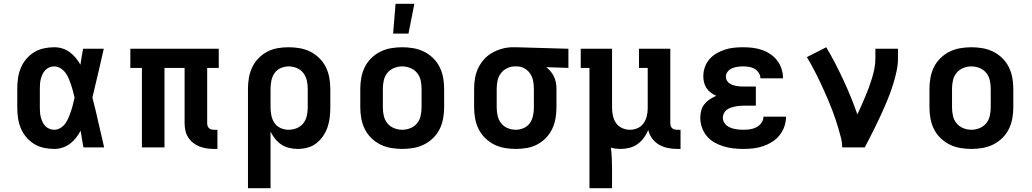

<svg xmlns="http://www.w3.org/2000/svg" viewBox="-20 -777 5440 1012"><path d="M266 8Q238 8 210.5 2Q183 -4 159.5 -18.5Q136 -33 118 -54.5Q100 -76 89.5 -101.5Q79 -127 75 -154.5Q71 -182 71 -210V-310Q71 -338 75 -365.5Q79 -393 89.5 -418.5Q100 -444 118 -465.5Q136 -487 159.5 -501.5Q183 -516 210.5 -522Q238 -528 266 -528Q288 -528 309 -521.5Q330 -515 347.5 -502Q365 -489 379 -472Q393 -455 404 -436Q407 -457 410.5 -478Q414 -499 418 -520H527Q512 -456 497.5 -391.5Q483 -327 467 -263Q484 -198 498.5 -132Q513 -66 529 0H420Q416 -22 412 -44Q408 -66 405 -88Q394 -68 380.5 -50.5Q367 -33 349 -19.5Q331 -6 309.5 1Q288 8 266 8ZM266 -93Q284 -93 299.5 -103Q315 -113 325.5 -128Q336 -143 342.5 -159.5Q349 -176 355 -193.5Q361 -211 365 -228.5Q369 -246 373 -263Q369 -280 364.5 -297Q360 -314 354.5 -330.5Q349 -347 342 -363.5Q335 -380 324.5 -394Q314 -408 298.5 -417.5Q283 -427 266 -427Q253 -427 240.5 -422Q228 -417 219 -407.5Q210 -398 204.5 -386.5Q199 -375 195.5 -362Q192 -349 191 -336Q190 -323 190 -310V-210Q190 -197 191 -184Q192 -171 195.5 -158Q199 -145 204.5 -133.5Q210 -122 219 -112.5Q228 -103 240.5 -98Q253 -93 266 -93Z M1107 8Q1088 8 1068.5 5Q1049 2 1031 -5Q1013 -12 997.5 -24.5Q982 -37 971.5 -53.5Q961 -70 957 -89.5Q953 -109 953 -128V-419H847V0H728V-419H667V-520H1133V-419H1072V-128Q1072 -121 1074 -114Q1076 -107 1081 -102Q1086 -97 1093 -95Q1100 -93 1107 -93H1126V8Z M1287 215V-310Q1287 -339 1292 -367.5Q1297 -396 1309.5 -422.5Q1322 -449 1342.5 -470Q1363 -491 1388.5 -504.5Q1414 -518 1443 -523Q1472 -528 1501 -528Q1530 -528 1559.5 -523Q1589 -518 1615 -505Q1641 -492 1662.5 -471Q1684 -450 1697 -424Q1710 -398 1715.5 -368.5Q1721 -339 1721 -310V-210Q1721 -184 1718 -158Q1715 -132 1706.5 -107Q1698 -82 1683 -60Q1668 -38 1647.5 -22Q1627 -6 1601 1Q1575 8 1549 8Q1526 8 1503.5 2.5Q1481 -3 1462.5 -15.5Q1444 -28 1429.5 -46Q1415 -64 1406 -85V215ZM1501 -93Q1523 -93 1544 -101.5Q1565 -110 1578.5 -127Q1592 -144 1597 -166Q1602 -188 1602 -210V-310Q1602 -332 1597 -353.5Q1592 -375 1578.5 -392.5Q1565 -410 1544 -418.5Q1523 -427 1501 -427Q1480 -427 1459.5 -418Q1439 -409 1427 -391.5Q1415 -374 1410.5 -352.5Q1406 -331 1406 -310V-210Q1406 -189 1410.5 -167.5Q1415 -146 1427 -128.5Q1439 -111 1459 -102Q1479 -93 1501 -93Z M2100 8Q2071 8 2041.5 3Q2012 -2 1985.5 -15Q1959 -28 1937.5 -49Q1916 -70 1903 -96Q1890 -122 1884.5 -151.5Q1879 -181 1879 -210V-310Q1879 -339 1884.5 -368.5Q1890 -398 1903 -424Q1916 -450 1937.5 -471Q1959 -492 1985.5 -505Q2012 -518 2041.5 -523Q2071 -528 2100 -528Q2129 -528 2158.5 -523Q2188 -518 2214.5 -505Q2241 -492 2262.5 -471Q2284 -450 2297 -424Q2310 -398 2315.5 -368.5Q2321 -339 2321 -310V-210Q2321 -181 2315.5 -151.5Q2310 -122 2297 -96Q2284 -70 2262.5 -49Q2241 -28 2214.5 -15Q2188 -2 2158.5 3Q2129 8 2100 8ZM2100 -93Q2122 -93 2143 -101.5Q2164 -110 2178 -127Q2192 -144 2197 -166Q2202 -188 2202 -210V-310Q2202 -332 2197 -354Q2192 -376 2178 -393Q2164 -410 2143 -418.5Q2122 -427 2100 -427Q2078 -427 2057 -418.5Q2036 -410 2022 -393Q2008 -376 2003 -354Q1998 -332 1998 -310V-210Q1998 -188 2003 -166Q2008 -144 2022 -127Q2036 -110 2057 -101.5Q2078 -93 2100 -93ZM2052 -600 2065 -757H2164L2133 -600Z M2699 8Q2670 8 2640.5 3Q2611 -2 2585 -15Q2559 -28 2537.5 -49Q2516 -70 2503 -96Q2490 -122 2484.5 -151.5Q2479 -181 2479 -210V-310Q2479 -338 2484 -366Q2489 -394 2501 -419Q2513 -444 2532 -465Q2551 -486 2575.5 -499.5Q2600 -513 2627.5 -520.5Q2655 -528 2683 -528H2700L2976 -520V-419L2859 -423Q2872 -413 2882.5 -400.5Q2893 -388 2900 -373Q2907 -358 2910 -342Q2913 -326 2913 -310V-210Q2913 -181 2908 -152.5Q2903 -124 2890.5 -97.5Q2878 -71 2857.5 -50Q2837 -29 2811.5 -15.5Q2786 -2 2757 3Q2728 8 2699 8ZM2699 -93Q2720 -93 2740.5 -102Q2761 -111 2773 -128.5Q2785 -146 2789.5 -167.5Q2794 -189 2794 -210V-310Q2794 -330 2790 -350.5Q2786 -371 2775 -388Q2764 -405 2746 -415.5Q2728 -426 2707 -427H2693Q2672 -427 2652 -417Q2632 -407 2619.5 -390Q2607 -373 2602.5 -352Q2598 -331 2598 -310V-210Q2598 -188 2603 -166.5Q2608 -145 2621.5 -127.5Q2635 -110 2656 -101.5Q2677 -93 2699 -93Z M3087 215V-419H3041V-520H3206V-210Q3206 -189 3210.5 -167.5Q3215 -146 3227 -128.5Q3239 -111 3259 -102Q3279 -93 3300 -93Q3321 -93 3340.5 -101.5Q3360 -110 3372 -127Q3384 -144 3389 -164.5Q3394 -185 3394 -206V-419H3348V-520H3513V-128Q3513 -121 3515 -114Q3517 -107 3522 -102Q3527 -97 3534 -95Q3541 -93 3548 -93H3567V8H3548Q3524 8 3499.5 3Q3475 -2 3453.5 -14.5Q3432 -27 3417 -47.5Q3402 -68 3397 -92Q3388 -70 3374 -51Q3360 -32 3341 -18Q3322 -4 3298.5 2Q3275 8 3252 8Q3239 8 3225.5 6.5Q3212 5 3200 1Q3203 27 3204.5 54Q3206 81 3206 107V215Z M3898 8Q3871 8 3845 5Q3819 2 3794 -5.5Q3769 -13 3746 -26Q3723 -39 3706 -59Q3689 -79 3680 -104.5Q3671 -130 3671 -156Q3671 -175 3676 -194Q3681 -213 3693 -228Q3705 -243 3721 -253.5Q3737 -264 3755 -272Q3740 -279 3726.5 -289Q3713 -299 3704 -312.5Q3695 -326 3691 -342Q3687 -358 3687 -374Q3687 -399 3695 -422.5Q3703 -446 3719 -464.5Q3735 -483 3756.5 -495.5Q3778 -508 3801 -515.5Q3824 -523 3848.5 -525.5Q3873 -528 3897 -528Q3922 -528 3947 -525Q3972 -522 3995.5 -514Q4019 -506 4040 -492Q4061 -478 4076 -458.5Q4091 -439 4099 -415Q4107 -391 4107 -366V-364H3988V-365Q3988 -380 3979 -393.5Q3970 -407 3957 -414.5Q3944 -422 3928.5 -424.5Q3913 -427 3897 -427Q3883 -427 3868 -425Q3853 -423 3839.5 -417.5Q3826 -412 3816 -400Q3806 -388 3806 -373Q3806 -363 3810.5 -354Q3815 -345 3823 -339Q3831 -333 3840.5 -329.5Q3850 -326 3860 -324Q3870 -322 3880 -321.5Q3890 -321 3900 -321H3964V-220H3900Q3888 -220 3876.5 -219Q3865 -218 3853.5 -215.5Q3842 -213 3830.5 -209Q3819 -205 3810 -198Q3801 -191 3795.5 -180Q3790 -169 3790 -157Q3790 -145 3795 -134.5Q3800 -124 3809 -116.5Q3818 -109 3829 -104.5Q3840 -100 3851.5 -97.5Q3863 -95 3874.5 -94Q3886 -93 3898 -93Q3915 -93 3933 -95.5Q3951 -98 3966.5 -106Q3982 -114 3993 -129Q4004 -144 4004 -162H4123Q4123 -135 4114 -109.5Q4105 -84 4088.5 -63.5Q4072 -43 4049.5 -29Q4027 -15 4002 -6.5Q3977 2 3950.5 5Q3924 8 3898 8Z M4419 0Q4419 -26 4412.5 -51Q4406 -76 4399 -100.5Q4392 -125 4383.5 -149.5Q4375 -174 4366 -198Q4357 -222 4347 -245.5Q4337 -269 4326.5 -292.5Q4316 -316 4305 -339.5Q4294 -363 4282.5 -386Q4271 -409 4258.5 -431.5Q4246 -454 4233 -476L4335 -528Q4360 -486 4382.5 -442.5Q4405 -399 4425.5 -355Q4446 -311 4464.5 -265.5Q4483 -220 4499 -174Q4510 -197 4520.5 -221Q4531 -245 4541 -268.5Q4551 -292 4560 -316.5Q4569 -341 4576.5 -366Q4584 -391 4589 -416.5Q4594 -442 4594 -468V-520H4713V-468Q4713 -437 4706.5 -406Q4700 -375 4691 -344.5Q4682 -314 4671 -284.5Q4660 -255 4647.5 -226Q4635 -197 4622 -168.5Q4609 -140 4595 -112Q4581 -84 4567 -56Q4553 -28 4538 0Z M5100 8Q5071 8 5041.5 3Q5012 -2 4985.5 -15Q4959 -28 4937.5 -49Q4916 -70 4903 -96Q4890 -122 4884.5 -151.5Q4879 -181 4879 -210V-310Q4879 -339 4884.5 -368.5Q4890 -398 4903 -424Q4916 -450 4937.5 -471Q4959 -492 4985.5 -505Q5012 -518 5041.5 -523Q5071 -528 5100 -528Q5129 -528 5158.5 -523Q5188 -518 5214.5 -505Q5241 -492 5262.5 -471Q5284 -450 5297 -424Q5310 -398 5315.5 -368.5Q5321 -339 5321 -310V-210Q5321 -181 5315.5 -151.5Q5310 -122 5297 -96Q5284 -70 5262.5 -49Q5241 -28 5214.5 -15Q5188 -2 5158.5 3Q5129 8 5100 8ZM5100 -93Q5122 -93 5143 -101.5Q5164 -110 5178 -127Q5192 -144 5197 -166Q5202 -188 5202 -210V-310Q5202 -332 5197 -354Q5192 -376 5178 -393Q5164 -410 5143 -418.5Q5122 -427 5100 -427Q5078 -427 5057 -418.5Q5036 -410 5022 -393Q5008 -376 5003 -354Q4998 -332 4998 -310V-210Q4998 -188 5003 -166Q5008 -144 5022 -127Q5036 -110 5057 -101.5Q5078 -93 5100 -93Z"/></svg>

Font: Iosevka Etoile
Style: Bold
Weight: 700
Designer: Belleve Invis
Foundry: Belleve Invis
Version: Version 28.1.0; ttfautohint (v1.8.4)